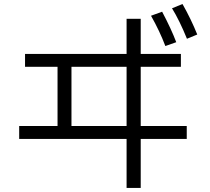

<svg xmlns="http://www.w3.org/2000/svg" viewBox="-20 -881 1040 951"><path d="M906 -689Q869 -780 832 -840L884 -861Q927 -785 957 -710ZM799 -653Q771 -727 728 -803L783 -823Q828 -738 853 -672ZM607 -193H75V-257H265V-550H104V-614H607V-788H677V-614H876V-550H677V-257H905V-193H677V50H607ZM334 -550V-257H607V-550Z"/></svg>

Font: PlemolJP35 Console
Style: Regular
Weight: 400
Version: v2.0.3; ttfautohint (v1.8.4.7-5d5b-dirty) -l 6 -r 45 -G 200 